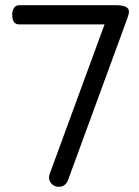

<svg xmlns="http://www.w3.org/2000/svg" viewBox="-20 -720 536 740"><path d="M27 -664Q27 -679 34 -689.5Q41 -700 54 -700H427Q477 -700 477 -675Q477 -666 470 -647L243 -28Q233 0 206 0Q191 0 180 -10.5Q169 -21 169 -36Q169 -44 172 -51L383 -626H54Q27 -626 27 -664Z"/></svg>

Font: Happy Monkey
Style: Regular
Weight: 400
Version: Version 1.001